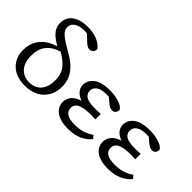

<svg xmlns="http://www.w3.org/2000/svg" viewBox="-72 -1302 1816 1816"><g transform="rotate(45 836.0 -394.0)"><path d="M150 -332Q132 -287 132 -233Q132 -138 177 -88Q224 -38 295 -38Q374 -38 418 -89Q459 -140 459 -224.5Q459 -309 418 -362Q374 -414 303 -454Q248 -437 212 -410Q168 -376 150 -332ZM548 -228Q548 -157 516.5 -102.5Q485 -48 429 -17Q367 14 289.5 14Q212 14 154 -15Q100 -44 70 -95Q40 -146 40 -213Q40 -289 73.5 -344.5Q107 -400 165 -434Q202 -454 245 -467Q205 -491 178 -512Q138 -545 122.5 -576Q107 -607 107 -644Q107 -693 132.5 -728.5Q158 -764 206 -783Q254 -802 321.5 -802Q389 -802 445 -781Q498 -759 529 -720L531 -717V-713Q531 -692 517 -676.5Q503 -661 481 -661Q464 -661 447.5 -671Q431 -681 412 -700L358 -751Q340 -754 320 -754Q257 -754 220 -729Q183 -704 183 -663Q183 -640 195 -619.5Q207 -599 243 -571Q280 -544 354 -502Q428 -460 469 -418.5Q510 -377 529 -331.5Q548 -286 548 -228Z M1007 -12Q946 14 866 14Q799 14 751 -4Q705 -21 679 -54Q653 -87 653 -129.5Q653 -172 676.5 -205Q700 -238 750 -258Q760 -262 772 -265Q743 -275 723 -290Q673 -327 673 -382Q673 -421 696.5 -454Q720 -487 766 -506Q816 -526 892 -526Q975 -526 1034 -501Q1065 -488 1083 -466L1086 -464Q1086 -456 1086 -453Q1086 -433 1073.5 -419Q1061 -405 1040.5 -405Q1020 -405 1007 -412Q994 -419 973 -436Q972 -436 927 -475Q913 -476 898 -476Q827 -476 792 -451Q759 -427 759 -388Q759 -349 792 -326Q826 -303 915 -303Q936 -303 988 -306V-233Q955 -235 946 -235H926Q853 -235 813.5 -222.5Q774 -210 760 -190Q746 -170 746 -146Q746 -105 778 -82Q814 -59 889 -59Q942 -59 990 -73Q1033 -87 1071 -112L1079 -118L1105 -86L1099 -79Q1064 -38 1007 -12Z M1541 -12Q1480 14 1400 14Q1333 14 1285 -4Q1239 -21 1213 -54Q1187 -87 1187 -129.5Q1187 -172 1210.5 -205Q1234 -238 1284 -258Q1294 -262 1306 -265Q1277 -275 1257 -290Q1207 -327 1207 -382Q1207 -421 1230.5 -454Q1254 -487 1300 -506Q1350 -526 1426 -526Q1509 -526 1568 -501Q1599 -488 1617 -466L1620 -464Q1620 -456 1620 -453Q1620 -433 1607.5 -419Q1595 -405 1574.5 -405Q1554 -405 1541 -412Q1528 -419 1507 -436Q1506 -436 1461 -475Q1447 -476 1432 -476Q1361 -476 1326 -451Q1293 -427 1293 -388Q1293 -349 1326 -326Q1360 -303 1449 -303Q1470 -303 1522 -306V-233Q1489 -235 1480 -235H1460Q1387 -235 1347.5 -222.5Q1308 -210 1294 -190Q1280 -170 1280 -146Q1280 -105 1312 -82Q1348 -59 1423 -59Q1476 -59 1524 -73Q1567 -87 1605 -112L1613 -118L1639 -86L1633 -79Q1598 -38 1541 -12Z"/></g></svg>

Font: Early Summer Mincho Screen
Style: Regular
Weight: 400
Designer: GuiWonder
Version: Version 1.002